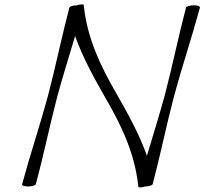

<svg xmlns="http://www.w3.org/2000/svg" viewBox="-20 -834 925 869"><path d="M671 0C706 -133 733 -267 768 -400C804 -533 849 -667 885 -800C887 -805 875 -810 857 -810C840 -810 824 -805 822 -800C787 -667 760 -533 725 -400C700 -309 672 -219 645 -129C611 -226 556 -325 505 -414C435 -535 374 -662 359 -811C359 -816 345 -815 328 -810C312 -810 296 -805 294 -800C259 -667 232 -533 197 -400C161 -267 116 -133 80 0C78 5 90 10 107 10C125 10 140 5 142 0C178 -133 205 -267 240 -400C265 -491 293 -581 320 -671C354 -574 409 -475 460 -386C530 -265 591 -138 606 11C606 16 620 15 637 10C653 10 668 5 671 0Z"/></svg>

Font: Nupuram ExtraLight Oblique
Style: Regular
Weight: 200
Designer: Santhosh Thottingal (santhosh.thottingal@gmail.com)
Foundry: SMC
Version: Version 1.000